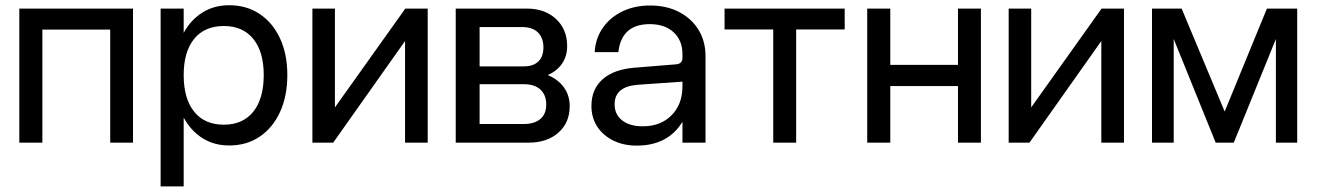

<svg xmlns="http://www.w3.org/2000/svg" viewBox="-20 -532 4910 716"><path d="M52 -500H476V0H391V-421.5H138V0H52Z M579 -500H665V-409.5Q691.5 -458 734.8 -485.2Q778 -512.5 834.5 -512.5Q899.5 -512.5 948.2 -480Q997 -447.5 1024.2 -389Q1051.5 -330.5 1051.5 -252Q1051.5 -173.5 1024.2 -114.2Q997 -55 948.2 -22.2Q899.5 10.5 834.5 10.5Q778 10.5 734.8 -17Q691.5 -44.5 665 -93.5V163H579ZM963.5 -252Q963.5 -339 924.5 -387Q885.5 -435 815 -435Q743 -435 704 -387Q665 -339 665 -252Q665 -164 704 -115.5Q743 -67 815 -67Q885.5 -67 924.5 -115.5Q963.5 -164 963.5 -252Z M1229 -500V-131.5L1491.5 -500H1575V0H1490.5V-379L1222.5 0H1145V-500Z M2022.5 -252Q2061.5 -236 2083 -206Q2104.5 -176 2104.5 -136Q2104.5 -74.5 2062.2 -37.2Q2020 0 1951 0H1679.5V-500H1945Q2011.5 -500 2053.2 -461.5Q2095 -423 2095 -360Q2095 -322.5 2076 -294.8Q2057 -267 2022.5 -252ZM1934 -284.5Q1969 -284.5 1987.8 -303Q2006.5 -321.5 2006.5 -355Q2006.5 -391 1986 -411Q1965.5 -431 1928.5 -431H1768.5V-284.5ZM1932.5 -69.5Q1972.5 -69.5 1994.8 -88Q2017 -106.5 2017 -142Q2017 -178 1995.2 -198Q1973.5 -218 1934 -218H1768.5V-69.5Z M2611 -322.5V0H2525V-78Q2471 11 2354.5 11Q2305 11 2266.8 -8Q2228.5 -27 2207 -60.2Q2185.5 -93.5 2185.5 -137Q2185.5 -199.5 2227.5 -236.5Q2269.5 -273.5 2346 -279.5L2499.5 -292Q2525 -293.5 2525 -316.5V-330Q2525 -381 2492.2 -411.5Q2459.5 -442 2403 -442Q2297.5 -442 2286 -337.5H2197.5Q2201 -389.5 2228.2 -428.5Q2255.5 -467.5 2301 -489.5Q2346.5 -511.5 2404.5 -511.5Q2465.5 -511.5 2512 -487.5Q2558.5 -463.5 2584.8 -421Q2611 -378.5 2611 -322.5ZM2272 -143Q2272 -105 2300.2 -83Q2328.5 -61 2377 -61Q2443.5 -61 2484.2 -102Q2525 -143 2525 -210.5V-227.5L2360.5 -216Q2272 -210 2272 -143Z M3130 -500V-422H2949V0H2863.5V-422H2682V-500Z M3214 -500H3300V-290H3552.5V-500H3638V0H3552.5V-211H3300V0H3214Z M3825.5 -500V-131.5L4088 -500H4171.5V0H4087V-379L3819 0H3741.5V-500Z M4581 0H4513.5L4357 -386.5V0H4276V-500H4386.5L4547 -116L4704.5 -500H4817.5V0H4738V-386.5Z"/></svg>

Font: Overused Grotesk
Style: Regular
Weight: 450
Version: Version 0.004